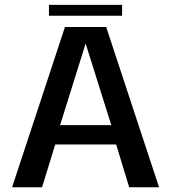

<svg xmlns="http://www.w3.org/2000/svg" viewBox="-20 -790 722 810"><path d="M31 0H157.5L213 -180.5H470L525 0H651L428 -676H254ZM233.5 -262 340.5 -604H342L449.5 -262ZM186.5 -723.5H495V-769.5H186.5Z"/></svg>

Font: Anybody Thin Medium
Style: Regular
Weight: 500
Version: Version 1.113;gftools[0.9.25]